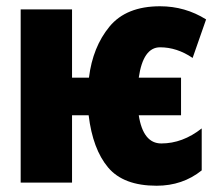

<svg xmlns="http://www.w3.org/2000/svg" viewBox="-20 -583 701 613"><path d="M624 -39V-173Q563 -125 495 -125Q437 -125 423 -215H558V-335H423Q437 -432 491 -432Q545 -432 595 -398L638 -521Q571 -563 491 -563Q383 -563 329.5 -498Q276 -433 264 -335H210V-553H46V0H210V-215H263Q276 -107 325 -48.5Q374 10 480 10Q563 10 624 -39Z"/></svg>

Font: Noto Sans Display Condensed Black
Style: Regular
Weight: 900
Width: 3
Designer: Monotype Design team
Foundry: Monotype Imaging Inc.
Version: 1.000